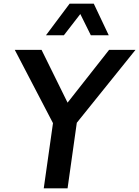

<svg xmlns="http://www.w3.org/2000/svg" viewBox="-20 -1020 754 1040"><path d="M326 -829H229L357 -1000H488L569 -829H472L415 -944ZM396 -355 346 0H217L267 -353L60 -750H205L346 -464L571 -750H714Z"/></svg>

Font: Oakes Grotesk
Style: Bold Italic
Weight: 600
Italic angle: -8°
Designer: Samuel Oakes
Foundry: Samuel Oakes
Version: Version 1.000;PS 001.000;hotconv 1.0.88;makeotf.lib2.5.64775